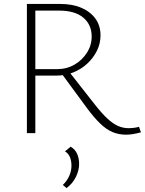

<svg xmlns="http://www.w3.org/2000/svg" viewBox="-20 -678 738 978"><path d="M117 0V-658H285Q349 -658 395 -638Q441 -618 466.5 -582.5Q492 -547 492 -498Q492 -456 473.5 -419Q455 -382 424 -353.5Q393 -325 353 -309Q313 -293 269 -293H135V-326H274Q320 -326 359 -348.5Q398 -371 422.5 -409Q447 -447 447 -492Q447 -552 404.5 -588Q362 -624 281 -624H160V0ZM623 8Q584 8 552.5 -5.5Q521 -19 489.5 -49.5Q458 -80 421 -130L291 -307L327 -319L462 -147Q498 -101 526.5 -74.5Q555 -48 581 -36.5Q607 -25 636 -25Q646 -25 659.5 -26.5Q673 -28 688 -32L698 -4Q676 2 657.5 5Q639 8 623 8ZM319 280 300 264Q321 244 332.5 218.5Q344 193 344 166Q344 141 336 122Q328 103 311 93L340 69Q364 84 373.5 107Q383 130 383 157Q383 190 366.5 223.5Q350 257 319 280Z"/></svg>

Font: Ysabeau Office ExtraLight
Style: Regular
Weight: 250
Designer: Christian Thalmann (Catharsis Fonts)
Version: Version 2.001;gftools[0.9.30]; featfreeze: tnum,lnum,ss02